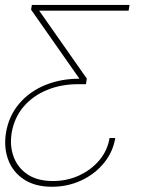

<svg xmlns="http://www.w3.org/2000/svg" viewBox="-23 -542 563 754"><path d="M181.2 191.4Q114.7 191.4 71 162.6Q27.3 133.8 9.3 85.4Q-8.8 37.1 0.5 -20.5Q11.2 -85.4 51 -133.3Q90.8 -181.2 152.3 -207Q213.9 -232.9 288.6 -232.9V-233.4L99.1 -503.9L102.1 -522.5H485.8L481.9 -500H131.3V-499.5L317.9 -233.4L314.5 -211.4H283.7Q217.3 -211.4 161.9 -188.7Q106.4 -166 69.8 -123.3Q33.2 -80.6 22.9 -20.5Q14.6 29.8 30.3 73Q45.9 116.2 84.7 142.6Q123.5 168.9 185.1 168.9Q240.2 168.9 287.8 147Q335.4 125 367.4 86.9Q399.4 48.8 407.2 0H429.7Q420.4 55.2 384.8 98.6Q349.1 142.1 295.9 166.7Q242.7 191.4 181.2 191.4Z"/></svg>

Font: Inter 28pt Thin
Style: Italic
Weight: 250
Italic angle: -9.3988°
Designer: Rasmus Andersson
Foundry: rsms
Version: Version 4.001;git-66647c0bb